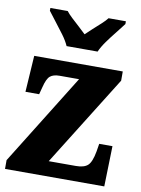

<svg xmlns="http://www.w3.org/2000/svg" viewBox="-86 -825 650 884"><g transform="rotate(10 239.0 -383.0)"><path d="M0 0V-41L264 -466H173Q144 -466 129 -453.5Q114 -441 104 -400L95 -366H31L42 -536H456V-493L192 -70H319Q357 -70 374.5 -86Q392 -102 401 -152L407 -189H469L464 0ZM181 -606Q171 -629 151.5 -655.5Q132 -682 111.5 -708Q91 -734 77 -753V-766H158Q167 -754 184.5 -737.5Q202 -721 221 -704Q240 -687 253 -674Q266 -687 285 -704Q304 -721 322 -737.5Q340 -754 349 -766H430V-753Q416 -734 395 -708Q374 -682 355 -655.5Q336 -629 326 -606Z"/></g></svg>

Font: Noto Serif Hebrew Condensed Black
Style: Regular
Weight: 900
Width: 3
Designer: Monotype Design Team
Foundry: Monotype Imaging Inc.
Version: Version 2.004; ttfautohint (v1.8.4.7-5d5b)